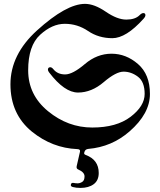

<svg xmlns="http://www.w3.org/2000/svg" viewBox="-20 -738 817 978"><path d="M33.2 -308.6Q33.2 -460 168.5 -583Q317.9 -718.3 413.1 -718.3Q460.4 -718.3 519 -678.2Q577.6 -638.2 623.3 -638.2Q668.9 -638.2 691.4 -661.1Q701.7 -671.4 710 -671.4Q720.7 -671.4 720.7 -660.6Q720.7 -652.8 710.9 -642.1Q622.1 -543.5 552.2 -543.5Q482.4 -543.5 428.5 -580.1Q374.5 -616.7 310.1 -616.7Q245.6 -616.7 184.6 -561Q123.5 -505.4 123.5 -379.9Q123.5 -254.4 224.9 -171.4Q326.2 -88.4 450 -88.4Q573.7 -88.4 645.3 -143.1Q716.8 -197.8 716.8 -259.5Q716.8 -321.3 682.6 -347.2Q648.4 -373 609.6 -373Q570.8 -373 508.5 -319.8Q446.3 -266.6 377.4 -266.6Q308.6 -266.6 230.5 -368.7Q224.1 -377 224.1 -382.8Q224.1 -395.5 236.3 -395.5Q243.7 -395.5 252 -385.3Q273.4 -358.9 311.8 -358.9Q350.1 -358.9 412.1 -411.6Q474.1 -464.4 548.1 -464.4Q622.1 -464.4 682.6 -412.1Q743.7 -359.4 743.7 -259.3Q743.7 -159.2 639.6 -68.4Q549.3 10.3 429.7 20.5Q413.6 22 409.7 37.1L409.2 39.1Q408.7 41 408.7 43.5Q408.7 48.3 416.5 51.3Q482.9 75.7 482.9 143.1Q482.9 181.2 457.3 200.2Q431.6 219.2 390.1 219.2Q367.7 219.2 351.6 214.8Q340.8 211.9 340.8 205.6Q340.8 193.4 351.6 193.4Q356 193.4 360.4 194.6Q364.7 195.8 376 195.8Q387.2 195.8 398.9 188.5Q410.6 181.2 410.6 160.2Q410.6 139.2 377.9 125Q370.1 121.6 370.1 113.3Q370.1 110.4 370.6 108.4L387.2 35.6Q387.7 33.7 387.7 30.8Q387.7 22 373.5 21.5Q246.1 16.1 142.6 -67.4Q33.2 -156.7 33.2 -308.6Z"/></svg>

Font: UnifrakturMaguntia
Style: Book
Weight: 400
Designer: j. 'mach' wust, Gerrit Ansmann, Georg Duffner, based on a font by Peter Wiegel, original typeface by Carl Albert Fahrenw
Version: Version 2017-03-19